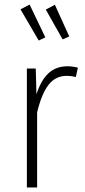

<svg xmlns="http://www.w3.org/2000/svg" viewBox="-20 -823 374 843"><path d="M322 -526 313 -485Q293 -490 273 -490Q224 -490 193.5 -451Q163 -412 143 -330V0H98V-522H137L140 -409Q160 -471 193 -501.5Q226 -532 276 -532Q298 -532 322 -526ZM110 -803 179 -659 150 -645 70 -782ZM221 -802 284 -663 255 -650 181 -781Z"/></svg>

Font: Fira Sans Condensed ExtraLight
Style: Regular
Weight: 275
Width: 3
Designer: Carrois Corporate & Edenspiekermann AG
Foundry: Carrois Corporate GbR & Edenspiekermann AG
Version: Version 4.203